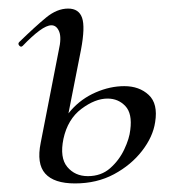

<svg xmlns="http://www.w3.org/2000/svg" viewBox="-20 -415 418 448"><path d="M155 13Q106 13 85.5 -10Q65 -33 75 -82L117 -297Q124 -327 118 -341.5Q112 -356 100 -356Q89 -356 72 -343.5Q55 -331 33 -308Q29 -304 25 -308.5Q21 -313 25 -317Q62 -353 87.5 -374Q113 -395 139 -395Q164 -395 171.5 -373.5Q179 -352 169 -299L128 -91Q119 -47 137 -25.5Q155 -4 185 -4Q216 -4 237 -22.5Q258 -41 270 -66.5Q282 -92 284 -112Q289 -150 272.5 -167.5Q256 -185 231 -185Q202 -185 170 -161Q138 -137 128 -91L114 -92Q122 -131 146 -158Q170 -185 203.5 -199.5Q237 -214 270 -214Q305 -214 327 -193.5Q349 -173 342 -130Q337 -96 311.5 -63Q286 -30 246 -8.5Q206 13 155 13Z"/></svg>

Font: Cormorant
Style: Italic
Weight: 400
Italic angle: -10°
Designer: Christian Thalmann (Catharsis Fonts)
Foundry: Catharsis Fonts
Version: Version 4.000